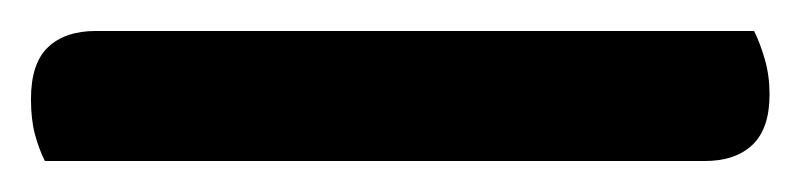

<svg xmlns="http://www.w3.org/2000/svg" viewBox="-20 37 517 124"><path d="M9 141Q5 133 2.5 123.5Q0 114 0 101Q0 78 11 67.5Q22 57 42 57H467Q471 65 474 75.5Q477 86 477 98Q477 120 466 130.5Q455 141 435 141Z"/></svg>

Font: Baloo Paaji 2 Medium
Style: Regular
Weight: 500
Designer: Shuchita Grover, Noopur Datye and Ek Type
Foundry: Ek Type
Version: Version 1.640;hotconv 1.0.111;makeotfexe 2.5.65597; ttfautoh